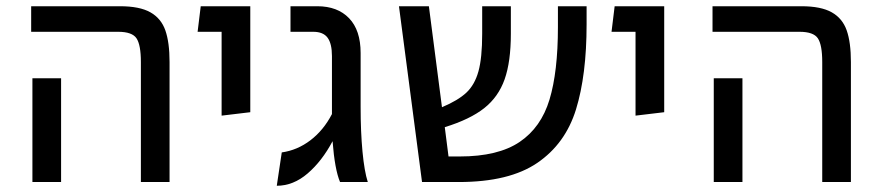

<svg xmlns="http://www.w3.org/2000/svg" viewBox="-20 -584 2830 616"><path d="M432 -385Q432 -440 418 -461Q404 -482 359 -482H80V-564H365Q428 -564 462.5 -544.5Q497 -525 510.5 -486.5Q524 -448 524 -385V0H432ZM84 -333H176V0H84Z M691 -482H614L624 -564H783V-224L691 -213Z M1071 0Q1054 -40 1047 -131Q1013 -67 967 -27.5Q921 12 868 12L884 -95Q934 -102 976 -134Q1018 -166 1045 -218V-226V-404Q1045 -444 1031 -463Q1017 -482 985 -482H912V-564H998Q1063 -564 1100 -525.5Q1137 -487 1137 -414V-241Q1137 -161 1143 -97.5Q1149 -34 1160 0Z M1862 -564V-506Q1862 -343 1828 -233Q1794 -123 1704 -61.5Q1614 0 1452 0H1334L1260 -564H1356L1398 -240Q1450 -262 1476.5 -287Q1503 -312 1515 -355Q1527 -398 1527 -476V-564H1619V-476Q1619 -386 1599 -329.5Q1579 -273 1533.5 -237Q1488 -201 1407 -176L1419 -82H1455Q1578 -82 1647 -128.5Q1716 -175 1743 -264.5Q1770 -354 1770 -497V-564Z M2019 -482H1942L1952 -564H2111V-224L2019 -213Z M2618 -385Q2618 -440 2604 -461Q2590 -482 2545 -482H2266V-564H2551Q2614 -564 2648.5 -544.5Q2683 -525 2696.5 -486.5Q2710 -448 2710 -385V0H2618ZM2270 -333H2362V0H2270Z"/></svg>

Font: FiraGO
Style: Regular
Weight: 400
Designer: bBox Type
Foundry: bBox Type GmbH
Version: Version 1.001;April 20, 2020;FontCreator 12.0.0.2555 64-bit